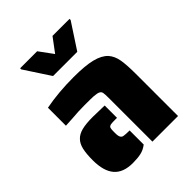

<svg xmlns="http://www.w3.org/2000/svg" viewBox="-212 -859 981 981"><g transform="rotate(-45 279.0 -368.0)"><path d="M318 -316Q318 -342 316 -353Q314 -364 304 -369Q295 -374 270 -376Q255 -377 205 -377Q157 -377 116 -373L63 -370V-500Q157 -518 266 -518Q350 -518 397.5 -506Q445 -494 469 -468Q490 -444 496.5 -407Q503 -370 503 -304V0H318ZM35 -148Q35 -196 42 -225.5Q49 -255 66 -272Q83 -290 113 -297.5Q143 -305 192 -305L276 -303V-214H266Q243 -214 236 -213Q216 -212 215 -194Q214 -188 214 -169Q214 -154 215.5 -146Q217 -138 221 -133Q226 -126 236 -125Q250 -123 266 -123H276V-21Q254 -4 229.5 1.5Q205 7 170 7Q101 7 68 -31.5Q35 -70 35 -148ZM105 -735V-743H228L283 -668L339 -743H462V-735L371 -596H196Z"/></g></svg>

Font: Saira Stencil One
Style: Regular
Weight: 400
Designer: Hector Gatti with collaboration of the Omnibus-Type team
Foundry: Omnibus-Type
Version: Version 1.004